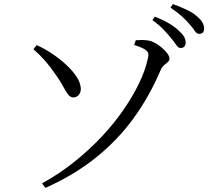

<svg xmlns="http://www.w3.org/2000/svg" viewBox="-20 -858 1040 936"><path d="M185 36Q270 -11 343 -69.5Q416 -128 476 -192Q536 -256 581.5 -322Q627 -388 657.5 -451Q688 -514 700 -570Q704 -583 703.5 -594Q703 -605 688.5 -615.5Q674 -626 634 -639L642 -662Q656 -663 672.5 -663Q689 -663 706 -660Q721 -657 738.5 -647Q756 -637 771.5 -623.5Q787 -610 796.5 -596.5Q806 -583 806 -572Q806 -562 797.5 -555Q789 -548 779 -539.5Q769 -531 762 -514Q708 -387 630 -280Q552 -173 445.5 -88Q339 -3 201 58ZM338 -383Q323 -383 311.5 -398Q300 -413 286.5 -439Q273 -465 250 -496Q226 -532 199.5 -562Q173 -592 143 -618L159 -638Q197 -621 234.5 -596Q272 -571 303 -542Q334 -513 353.5 -483.5Q373 -454 374 -425Q374 -408 364.5 -396Q355 -384 338 -383ZM861 -624Q849 -624 839.5 -638.5Q830 -653 814 -672Q799 -691 777.5 -713.5Q756 -736 723 -760L735 -777Q775 -761 803 -744.5Q831 -728 850 -710Q869 -693 877 -679.5Q885 -666 885 -650Q885 -638 878.5 -631Q872 -624 861 -624ZM951 -693Q939 -693 929.5 -707.5Q920 -722 904 -740Q887 -760 866 -779Q845 -798 811 -821L823 -838Q862 -824 891 -810Q920 -796 937 -781Q958 -764 966.5 -749Q975 -734 975 -719Q975 -706 969 -699.5Q963 -693 951 -693Z"/></svg>

Font: Noto Serif TC
Style: Regular
Weight: 400
Designer: Ryoko NISHIZUKA  (kana & ideographs); Frank Grießhammer (Latin, Greek & Cyrillic); Wenlong ZHANG  (bopomofo); Sandoll Co
Foundry: Adobe
Version: Version 2.003-H1;hotconv 1.1.1;makeotfexe 2.6.0